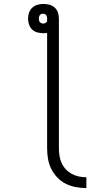

<svg xmlns="http://www.w3.org/2000/svg" viewBox="-20 -755 540 978"><path d="M420 203Q393 203 366 198Q339 193 315 181Q291 169 272 149Q253 129 241 105Q229 81 224.5 54Q220 27 220 0V-587Q215 -586 210 -586Q205 -586 200 -586Q185 -586 170 -590Q155 -594 144 -604.5Q133 -615 128 -630Q123 -645 123 -660Q123 -676 128 -690.5Q133 -705 144 -715.5Q155 -726 170 -730.5Q185 -735 200 -735Q216 -735 231.5 -731Q247 -727 258.5 -716.5Q270 -706 275 -691Q280 -676 280 -660V0Q280 19 283 38.5Q286 58 294 75.5Q302 93 315.5 107.5Q329 122 346 131Q363 140 382 144Q401 148 420 148ZM200 -635Q206 -635 211.5 -638Q217 -641 220 -646V-660Q220 -665 219 -669.5Q218 -674 215.5 -677.5Q213 -681 208.5 -683Q204 -685 200 -685Q195 -685 190.5 -683.5Q186 -682 183 -678Q180 -674 179 -669.5Q178 -665 178 -660Q178 -656 179 -651Q180 -646 183 -642.5Q186 -639 190.5 -637Q195 -635 200 -635Z"/></svg>

Font: Iosevka Term Curly Light
Style: Regular
Weight: 300
Designer: Belleve Invis
Foundry: Belleve Invis
Version: Version 32.3.0